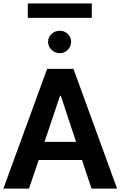

<svg xmlns="http://www.w3.org/2000/svg" viewBox="-20 -1117 713 1137"><path d="M523.5 -1096.6H144.7V-1011.1H523.5ZM209.1 -169.4H465.6L521.8 0H673.4L415.1 -709.1H259.1L0 0H151.6ZM335.3 -549.8H340.2L430.4 -277H243.8ZM264.7 -869.5Q264.7 -842.1 285.4 -822.1Q306.2 -802.2 333.9 -802.2Q361.7 -802.2 381.4 -822.1Q401.1 -842.1 401.1 -869.5Q401.1 -897.2 381.4 -916Q361.7 -934.7 333.9 -934.7Q306.2 -934.7 285.4 -916Q264.7 -897.2 264.7 -869.5Z"/></svg>

Font: Estedad-FD VF
Style: Regular
Weight: 100
Designer: Amin Abedi
Version: Version 7.3